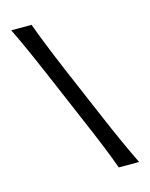

<svg xmlns="http://www.w3.org/2000/svg" viewBox="-109 -784 669 854"><g transform="rotate(-15 225.5 -356.5)"><path d="M424.3 0H330.6Q300.8 -84 238.8 -228L133.8 -474.1Q69.8 -624.5 26.4 -712.9H120.1Q151.4 -626 214.8 -476.1L320.8 -228Q377.4 -95.7 424.3 0Z"/></g></svg>

Font: Commissioner Flair
Style: Regular
Weight: 400
Designer: Kostas Bartsokas
Foundry: Kostas Bartsokas
Version: Version 1.000